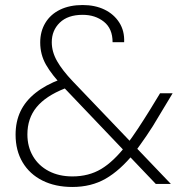

<svg xmlns="http://www.w3.org/2000/svg" viewBox="-20 -732 734 764"><path d="M600 0 234 -384Q186 -434 163 -474.5Q140 -515 140 -563Q140 -607 160.5 -641Q181 -675 219 -693.5Q257 -712 309 -712Q358 -712 395.5 -694Q433 -676 454.5 -642.5Q476 -609 474 -564H428Q428 -618 393.5 -645.5Q359 -673 309 -673Q250 -673 218 -642Q186 -611 186 -564Q186 -526 207 -489Q228 -452 270 -408L660 0ZM268 12Q200 12 149 -13.5Q98 -39 70 -86Q42 -133 42 -196Q42 -248 61.5 -289Q81 -330 121 -362Q161 -394 220 -416L239 -422L269 -393L238 -380Q162 -350 125.5 -305.5Q89 -261 89 -197Q89 -148 111.5 -110Q134 -72 174.5 -51Q215 -30 268 -30Q333 -30 382.5 -59.5Q432 -89 483 -155Q505 -184 528.5 -219.5Q552 -255 578 -297L617 -361H667L614 -273Q588 -228 562.5 -191Q537 -154 514 -123Q458 -54 400.5 -21Q343 12 268 12Z"/></svg>

Font: DM Sans 17pt ExtraLight
Style: Regular
Weight: 250
Version: Version 4.004;gftools[0.9.30]